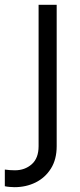

<svg xmlns="http://www.w3.org/2000/svg" viewBox="-83 -556 332 796"><path d="M-63 216V147Q-42 150 -21 150Q20 150 48.5 125Q77 100 77 50V-536H152V50Q152 105 128 143Q104 181 64.5 200.5Q25 220 -23 220Q-30 220 -42.5 219Q-55 218 -63 216Z"/></svg>

Font: Kosmopol Plus Jakarta Sans
Style: Regular
Weight: 400
Designer: Gumpita Rahayu
Foundry: Tokotype
Version: Version 2.006